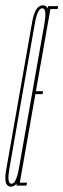

<svg xmlns="http://www.w3.org/2000/svg" viewBox="-47 -698 238 722"><path d="M-6 4Q-12 4 -16.5 1Q-32.5 -9 -24 -58Q-13.5 -120 25 -337Q63 -553 74 -615.5Q85 -678 114 -678Q120 -678 124.5 -675.5Q140.5 -665 132 -615Q121 -552 83 -337Q44.5 -120 33.8 -58Q23 4 -6 4ZM-4 -7Q14 -7 24.2 -65Q34.5 -123 72 -337Q109.5 -550 120 -608.5Q129 -660 116 -666Q114 -667 112 -667Q94 -667 83.8 -608.5Q73.5 -550 36 -337Q-1.5 -123 -11.5 -65Q-20.5 -14 -8 -8Q-6 -7 -4 -7ZM14.5 0 133.5 -675H171.5L169.5 -664H142.5L88 -355H115L113 -344H86L27.5 -11H54.5L52.5 0Z"/></svg>

Font: Anybody UltraCondensed Thin
Style: Italic
Weight: 100
Width: 1
Italic angle: -10°
Designer: Tyler Finck
Foundry: Etcetera Type Company
Version: Version 1.010; ttfautohint (v1.8.3) -l 8 -r 50 -G 200 -x 14 